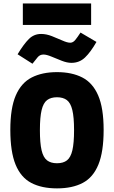

<svg xmlns="http://www.w3.org/2000/svg" viewBox="-20 -1041 636 1071"><path d="M297.9 9.8Q212.4 9.8 154.3 -20.8Q96.2 -51.3 66.9 -122.8Q37.6 -194.3 37.6 -316.4Q37.6 -438.5 68.1 -508.8Q98.6 -579.1 157 -608.9Q215.3 -638.7 297.9 -638.7Q380.9 -638.7 439 -608.9Q497.1 -579.1 527.6 -508.8Q558.1 -438.5 558.1 -316.4Q558.1 -194.3 528.8 -122.8Q499.5 -51.3 441.7 -20.8Q383.8 9.8 297.9 9.8ZM297.9 -130.4Q333 -130.4 353.8 -146.7Q374.5 -163.1 383.8 -203.1Q393.1 -243.2 393.1 -314.9Q393.1 -387.2 383.5 -427Q374 -466.8 353 -482.7Q332 -498.5 297.9 -498.5Q263.7 -498.5 242.7 -482.7Q221.7 -466.8 212.2 -427Q202.6 -387.2 202.6 -314.9Q202.6 -243.2 211.9 -203.1Q221.2 -163.1 242.2 -146.7Q263.2 -130.4 297.9 -130.4ZM161.1 -685.5 78.1 -738.3Q112.8 -795.4 141.1 -823.5Q169.4 -851.6 209.5 -851.6Q238.3 -851.6 269.5 -839.4Q300.8 -827.1 328.1 -814.9Q355.5 -802.7 371.6 -802.7Q387.2 -802.7 399.7 -817.9Q412.1 -833 429.2 -859.4L518.1 -807.1Q485.4 -750 454.1 -720.2Q422.9 -690.4 378.4 -690.4Q354 -690.4 324.2 -702.1Q294.4 -713.9 267.1 -725.3Q239.7 -736.8 222.7 -736.8Q202.6 -736.8 190.2 -721.9Q177.7 -707 161.1 -685.5ZM107.4 -901.9V-1021.5H488.3V-901.9Z"/></svg>

Font: Anaheim ExtraBold
Style: Regular
Weight: 800
Version: Version 2.001